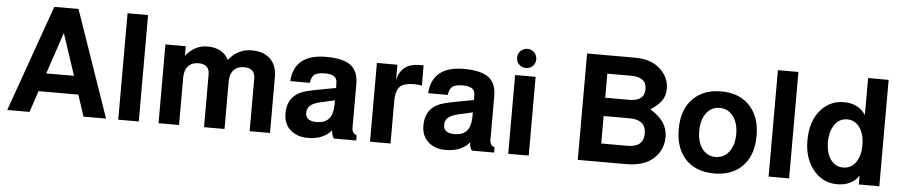

<svg xmlns="http://www.w3.org/2000/svg" viewBox="-42 -996 6046 1287"><g transform="rotate(5 2981.0 -352.5)"><path d="M492 -144H224L176 0H26L280 -716H443L691 0H539ZM452 -267 359 -547 265 -267Z M911 -716V0H773V-716Z M1044 -530H1181V-466Q1242 -541 1326 -541Q1429 -541 1470 -463Q1530 -541 1625 -541Q1705 -541 1749.5 -497.5Q1794 -454 1794 -377V0H1657V-355Q1657 -424 1582 -424Q1538 -424 1513 -396.5Q1488 -369 1488 -320V0H1350V-355Q1350 -424 1276 -424Q1232 -424 1207 -396.5Q1182 -369 1182 -320V0H1044Z M2374 -35V0H2224Q2209 -19 2208 -54Q2153 11 2048 11Q1971 11 1924 -36Q1886 -74 1886 -141Q1886 -241 1966 -283Q2000 -301 2101 -319L2209 -339L2208 -377Q2207 -430 2128 -430Q2077 -430 2056.5 -414.5Q2036 -399 2031 -358H1899Q1911 -541 2125 -541Q2243 -541 2295 -499Q2342 -459 2342 -378V-82Q2342 -46 2374 -35ZM2209 -256 2108 -233Q2065 -223 2044 -204Q2024 -185 2024 -157Q2024 -100 2098 -100Q2205 -100 2208 -217Z M2467 -530H2605V-429Q2631 -541 2753 -541Q2772 -541 2780 -541L2781 -405Q2756 -410 2729 -410Q2661 -410 2635 -385Q2605 -357 2605 -284V0H2467Z M3302 -35V0H3152Q3137 -19 3136 -54Q3081 11 2976 11Q2899 11 2852 -36Q2814 -74 2814 -141Q2814 -241 2894 -283Q2928 -301 3029 -319L3137 -339L3136 -377Q3135 -430 3056 -430Q3005 -430 2984.5 -414.5Q2964 -399 2959 -358H2827Q2839 -541 3053 -541Q3171 -541 3223 -499Q3270 -459 3270 -378V-82Q3270 -46 3302 -35ZM3137 -256 3036 -233Q2993 -223 2972 -204Q2952 -185 2952 -157Q2952 -100 3026 -100Q3133 -100 3136 -217Z M3535 -530V0H3397V-530ZM3465 -712Q3492 -712 3510.5 -693Q3529 -674 3529 -647Q3529 -620 3510.5 -601.5Q3492 -583 3465 -583Q3438 -583 3419 -601.5Q3400 -620 3400 -647Q3400 -674 3419 -693Q3438 -712 3465 -712Z M3865 0V-716H4184Q4293 -716 4353 -663Q4418 -607 4418 -527Q4418 -481 4395.5 -447.5Q4373 -414 4320 -380Q4438 -310 4438 -206Q4438 -112 4367 -52Q4305 0 4187 0ZM4012 -593V-431H4173Q4276 -431 4276 -512Q4276 -593 4173 -593ZM4012 -308V-123H4188Q4297 -123 4297 -215Q4297 -308 4188 -308Z M4783 -541Q4914 -541 4984 -457Q5045 -385 5045 -265Q5045 -127 4966 -53Q4897 11 4783 11Q4652 11 4582 -72Q4521 -145 4521 -265Q4521 -402 4600 -476Q4669 -541 4783 -541ZM4783 -430Q4727 -430 4693 -384.5Q4659 -339 4659 -265Q4659 -185 4697 -139Q4731 -100 4783 -100Q4839 -100 4873.5 -145.5Q4908 -191 4908 -265Q4908 -344 4869 -390Q4835 -430 4783 -430Z M5287 -716V0H5149V-716Z M5894 -716V0H5756V-59Q5708 11 5611 11Q5506 11 5442 -77Q5387 -152 5387 -264Q5387 -397 5457 -474Q5518 -541 5610 -541Q5707 -541 5756 -467V-716ZM5641 -428Q5589 -428 5557 -383Q5525 -338 5525 -265Q5525 -193 5556.5 -148.5Q5588 -104 5641 -104Q5694 -104 5725.5 -148Q5757 -192 5757 -265Q5757 -339 5725 -383.5Q5693 -428 5641 -428Z"/></g></svg>

Font: Almarai Bold
Style: Regular
Weight: 700
Designer: Boutros International 2019
Foundry: Created by Boutros International 2019
Version: Version 1.10